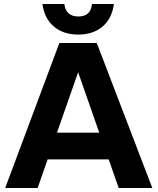

<svg xmlns="http://www.w3.org/2000/svg" viewBox="-20 -934 783 954"><path d="M569.8 0 520 -142.1H216.8L167 0H5.9L274.9 -720.2H460.9L736.8 0ZM190.9 -914.1H299.8Q302.7 -883.8 320.8 -867.9Q338.9 -852.1 369.1 -852.1Q431.2 -852.1 437 -914.1H545.9Q536.6 -842.3 489.5 -802.2Q442.4 -762.2 369.1 -762.2Q294.9 -762.2 247.6 -802.2Q200.2 -842.3 190.9 -914.1ZM263.2 -274.9H473.1L368.2 -575.2Z"/></svg>

Font: Aspekta 400
Style: Bold
Weight: 700
Designer: Ivo Dolenc
Version: Version 2.000